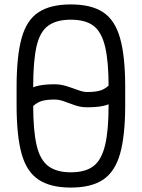

<svg xmlns="http://www.w3.org/2000/svg" viewBox="-20 -834 640 868"><path d="M480 -456 534 -408Q514 -386 492.5 -373Q471 -360 443 -354.5Q415 -349 374 -349Q345 -349 319 -358Q293 -367 270.5 -375.5Q248 -384 227 -384Q187 -384 164.5 -376Q142 -368 121 -346L67 -393Q88 -416 109 -429Q130 -442 158.5 -447.5Q187 -453 227 -453Q254 -453 281 -444.5Q308 -436 332 -427Q356 -418 374 -418Q414 -418 437 -426Q460 -434 480 -456ZM300 14Q208 14 154 -22Q100 -58 77.5 -139.5Q55 -221 55 -360V-440Q55 -579 77.5 -661Q100 -743 154 -778.5Q208 -814 300 -814Q393 -814 446.5 -778.5Q500 -743 523 -661Q546 -579 546 -440V-360Q546 -221 523 -139.5Q500 -58 446.5 -22Q393 14 300 14ZM300 -55Q366 -55 402.5 -83Q439 -111 455 -177.5Q471 -244 471 -360V-440Q471 -557 455 -623.5Q439 -690 402.5 -717.5Q366 -745 300 -745Q235 -745 197.5 -717.5Q160 -690 145 -623.5Q130 -557 130 -440V-360Q130 -244 145.5 -177.5Q161 -111 198.5 -83Q236 -55 300 -55Z"/></svg>

Font: Victor Mono
Style: Regular
Weight: 400
Monospace: yes
Designer: Rune Bjørnerås
Version: Version 1.561;gftools[0.9.30]